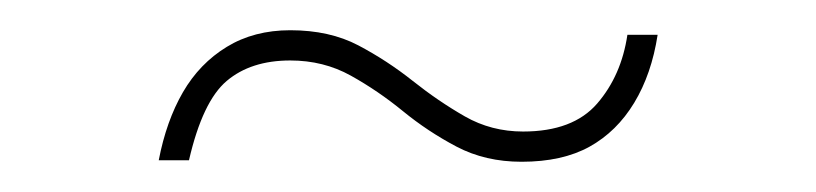

<svg xmlns="http://www.w3.org/2000/svg" viewBox="-20 -388 540 127"><path d="M325 -281Q301 -281 282 -291Q263 -301 246.5 -314.5Q230 -328 212 -338Q194 -348 172 -348Q146 -348 130 -334.5Q114 -321 105 -282H85Q90 -308 101 -327Q112 -346 130 -357Q148 -368 172 -368Q198 -368 217 -358Q236 -348 253 -334.5Q270 -321 287.5 -311Q305 -301 326 -301Q359 -301 375 -319.5Q391 -338 395 -365H415Q411 -339 399.5 -320Q388 -301 370 -291Q352 -281 325 -281Z"/></svg>

Font: DM Sans 28pt Thin
Style: Regular
Weight: 250
Version: Version 4.004;gftools[0.9.30]